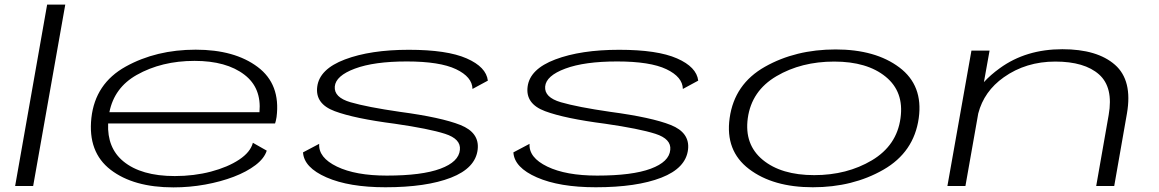

<svg xmlns="http://www.w3.org/2000/svg" viewBox="-20 -805 5016 831"><path d="M45.5 0 184 -785H262.5L123.5 0Z M730.5 6Q558 6 458.8 -70.2Q359.5 -146.5 375.5 -294.5Q392 -443.5 524 -516.8Q656 -590 827 -590Q995.5 -590 1095.2 -515.2Q1195 -440.5 1177 -298.5Q1174 -280 1170.5 -270.5H448Q443.5 -165 513.5 -107Q591 -43 736.5 -43Q819.5 -43 892.8 -62.2Q966 -81.5 1015 -114Q1064 -146.5 1074.5 -187L1134.5 -153Q1124 -119.5 1086 -90.5Q1048 -61.5 991.8 -40Q935.5 -18.5 868 -6.2Q800.5 6 730.5 6ZM453.5 -319.5H1103Q1112.5 -424.5 1038 -481.5Q960 -541.5 822 -541.5Q679.5 -541.5 571.5 -480.5Q474.5 -425.5 453.5 -319.5Z M1648 5.5Q1491 5.5 1393.2 -37.2Q1295.5 -80 1291.5 -145.5L1361.5 -182.5Q1357.5 -123 1438.2 -84Q1519 -45 1654 -45Q1806 -45 1886 -74.8Q1966 -104.5 1970.5 -156.5Q1975.5 -203.5 1906.2 -225.8Q1837 -248 1688.5 -269.5Q1514 -292 1428.8 -323.8Q1343.5 -355.5 1353 -429.5Q1362.5 -506 1473 -547.8Q1583.5 -589.5 1749.5 -589.5Q1915 -589.5 1999.8 -552.2Q2084.5 -515 2091.5 -456L2025 -420Q2024 -472 1953.8 -505.5Q1883.5 -539 1740.5 -539Q1599 -539 1516 -508Q1433 -477 1429 -430.5Q1425 -383.5 1497 -362.5Q1569 -341.5 1710.5 -321Q1890 -297 1972.8 -264Q2055.5 -231 2047.5 -158.5Q2038.5 -77.5 1931.8 -36Q1825 5.5 1648 5.5Z M2558.5 5.5Q2401.5 5.5 2303.8 -37.2Q2206 -80 2202 -145.5L2272 -182.5Q2268 -123 2348.8 -84Q2429.5 -45 2564.5 -45Q2716.5 -45 2796.5 -74.8Q2876.5 -104.5 2881 -156.5Q2886 -203.5 2816.8 -225.8Q2747.5 -248 2599 -269.5Q2424.5 -292 2339.2 -323.8Q2254 -355.5 2263.5 -429.5Q2273 -506 2383.5 -547.8Q2494 -589.5 2660 -589.5Q2825.5 -589.5 2910.2 -552.2Q2995 -515 3002 -456L2935.5 -420Q2934.5 -472 2864.2 -505.5Q2794 -539 2651 -539Q2509.5 -539 2426.5 -508Q2343.5 -477 2339.5 -430.5Q2335.5 -383.5 2407.5 -362.5Q2479.5 -341.5 2621 -321Q2800.5 -297 2883.2 -264Q2966 -231 2958 -158.5Q2949 -77.5 2842.2 -36Q2735.5 5.5 2558.5 5.5Z M3498 5.5Q3325.5 5.5 3221.8 -73.5Q3118 -152.5 3138 -294Q3158.5 -441.5 3291 -516.2Q3423.5 -591 3596.5 -591Q3769 -591 3872.5 -513.2Q3976 -435.5 3956.5 -294Q3936 -146.5 3803.5 -70.5Q3671 5.5 3498 5.5ZM3504 -47Q3646 -47 3753.8 -111.2Q3861.5 -175.5 3877.5 -293.5Q3893.5 -407.5 3813.2 -473Q3733 -538.5 3590.5 -538.5Q3448 -538.5 3340.5 -475.2Q3233 -412 3216.5 -293.5Q3201 -179.5 3281.2 -113.2Q3361.5 -47 3504 -47Z M4080.5 0 4184.5 -586H4263L4238.5 -449.5Q4266.5 -480.5 4307.5 -510Q4420.5 -592 4578 -592Q4729 -592 4805.8 -524.5Q4882.5 -457 4857.5 -313.5L4802.5 0H4724.5L4778.5 -307.5Q4799.5 -427 4736.8 -482.8Q4674 -538.5 4547.5 -538.5Q4420.5 -538.5 4324.5 -470.5Q4239 -410 4214 -314L4158.5 0Z"/></svg>

Font: Anybody UltraExpanded Light
Style: Italic
Weight: 300
Width: 9
Italic angle: -10°
Designer: Tyler Finck
Foundry: Etcetera Type Company
Version: Version 1.010; ttfautohint (v1.8.3) -l 8 -r 50 -G 200 -x 14 